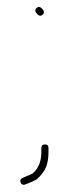

<svg xmlns="http://www.w3.org/2000/svg" viewBox="-20 -460 205 541"><path d="M96.6 -43V-33C96.6 -12.6 92.1 3.9 83.1 16.5C78.1 23.5 73.6 28 69.6 30L44.6 41C37.9 43.7 35.8 48 38.1 54C40.4 60 44.6 62 50.6 60L60.6 56C67.9 53.3 74.6 50.3 80.6 47C86.6 43.7 94.1 35.7 103.1 23.1C112.1 10.5 116.6 -8.2 116.6 -33V-43C116.6 -49.7 113.3 -53 106.6 -53C99.9 -53 96.6 -49.7 96.6 -43ZM98.9 -435.2C93 -441.4 87.7 -442.1 82.9 -437.2C78 -432.4 78.5 -426.9 84.4 -420.8C90.2 -414.6 95.6 -414 100.6 -419C105.3 -423.7 104.7 -429.1 98.9 -435.2Z"/></svg>

Font: Proton
Style: RgCnd
Weight: 500
Version: Version 1.017